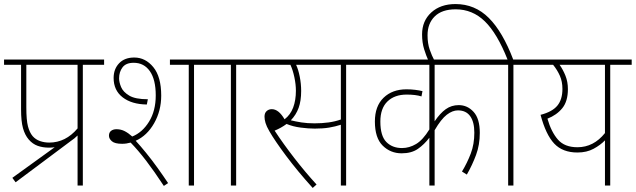

<svg xmlns="http://www.w3.org/2000/svg" viewBox="-20 -916 3139 948"><path d="M41 -38 250 -189Q236 -187 222 -187Q191 -187 166 -196Q141 -205 122 -227Q103 -249 93.5 -283Q84 -317 84 -376V-596H0V-622H494V-596H389V0H363V-247Q348 -232 330 -220L57 -16ZM363 -596H110V-386Q110 -323 118 -292.5Q126 -262 141 -244Q156 -227 177.5 -219.5Q199 -212 223 -212Q304 -212 363 -282Z M583 -206Q547 -206 532.5 -218.5Q518 -231 518 -246Q518 -262 528.5 -270Q539 -278 555 -278Q577 -278 595.5 -268.5Q614 -259 633 -242Q683 -262 716 -315.5Q749 -369 749 -445Q749 -523 720 -564.5Q691 -606 640 -606Q602 -606 585 -583.5Q568 -561 568 -529Q568 -510 578 -486Q588 -462 618 -444Q648 -426 710 -426L705 -400Q630 -401 585.5 -435.5Q541 -470 541 -531Q541 -575 568 -603.5Q595 -632 643 -632Q698 -632 737 -584.5Q776 -537 776 -444Q776 -369 741 -307.5Q706 -246 650 -221Q673 -196 701.5 -161Q730 -126 758 -87Q786 -48 810 -12L789 2Q741 -71 701.5 -122.5Q662 -174 625 -212Q604 -206 583 -206ZM938 -596V0H912V-596H819V-622H1043V-596Z M1146 -596V0H1120V-596H1029V-622H1251V-596Z M1689 -596V0H1663V-300Q1635 -291 1605 -286Q1575 -281 1534 -281Q1503 -281 1464.5 -286Q1426 -291 1395 -304Q1368 -284 1336 -271Q1378 -207 1432.5 -136.5Q1487 -66 1543 -5L1524 12Q1449 -71 1393 -146Q1337 -221 1310 -268Q1296 -292 1291 -309Q1286 -326 1286 -340Q1286 -358 1296.5 -367.5Q1307 -377 1322 -377Q1356 -377 1385 -327Q1414 -349 1427.5 -385Q1441 -421 1441 -468Q1441 -499 1433.5 -534.5Q1426 -570 1414 -596H1237V-622H1795V-596ZM1533 -307Q1570 -307 1602.5 -311.5Q1635 -316 1663 -326V-596H1442Q1453 -573 1460 -537.5Q1467 -502 1467 -467Q1467 -418 1454.5 -383.5Q1442 -349 1416 -322Q1440 -316 1468.5 -311.5Q1497 -307 1533 -307Z M2412 -596H2126V-317Q2153 -357 2181 -377Q2209 -397 2245 -397Q2288 -397 2318.5 -363.5Q2349 -330 2349 -260Q2349 -201 2330.5 -151Q2312 -101 2285 -54L2261 -69Q2287 -112 2304.5 -158Q2322 -204 2322 -261Q2322 -314 2301.5 -342.5Q2281 -371 2241 -371Q2214 -371 2186 -349.5Q2158 -328 2126 -273V0H2100V-236Q2075 -203 2043.5 -181Q2012 -159 1963 -159Q1908 -159 1869.5 -197Q1831 -235 1831 -316Q1831 -392 1874 -433.5Q1917 -475 1987 -475Q2009 -475 2029.5 -472.5Q2050 -470 2066 -466L2061 -440Q2032 -449 1988 -449Q1928 -449 1893 -415Q1858 -381 1858 -316Q1858 -245 1887.5 -215Q1917 -185 1965 -185Q2001 -185 2034.5 -205Q2068 -225 2100 -277V-596H1781V-622H2412Z M2489 -596H2398V-622H2486Q2435 -751 2374 -810.5Q2313 -870 2230 -870Q2162 -870 2126.5 -835Q2091 -800 2091 -742Q2091 -702 2101.5 -671.5Q2112 -641 2126 -615H2096Q2084 -641 2074 -673.5Q2064 -706 2064 -746Q2064 -813 2109.5 -854.5Q2155 -896 2229 -896Q2325 -896 2393.5 -827.5Q2462 -759 2514 -622H2620V-596H2515V0H2489Z M3099 -622V-596H2993V0H2967V-223Q2945 -200 2911 -181.5Q2877 -163 2831 -163Q2758 -163 2716.5 -207Q2675 -251 2649 -349Q2707 -364 2732 -394.5Q2757 -425 2757 -477Q2757 -513 2744.5 -541.5Q2732 -570 2711 -596H2606V-622ZM2683 -330Q2702 -264 2735 -226.5Q2768 -189 2831 -189Q2911 -189 2967 -259V-596H2743Q2760 -572 2772 -542Q2784 -512 2784 -476Q2784 -416 2756.5 -382Q2729 -348 2683 -330Z"/></svg>

Font: Noto Sans Devanagari UI SemiCondensed Thin
Style: Regular
Weight: 100
Width: 4
Designer: Jelle Bosma - Monotype Design Team
Foundry: Monotype Imaging Inc.
Version: Version 2.004